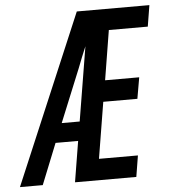

<svg xmlns="http://www.w3.org/2000/svg" viewBox="-72 -783 731 830"><g transform="rotate(-5 294.0 -367.5)"><path d="M-19 0 292 -735H607L592 -643H423L388 -428H536L520 -336H372L332 -92H501L486 0H220L249 -177H151L80 0ZM185 -260H263L316 -582Q306 -559 297 -536Q288 -513 279 -490Z"/></g></svg>

Font: Iosevka SmBd Ex Obl
Style: Regular
Weight: 600
Width: 7
Italic angle: -9°
Monospace: yes
Designer: Belleve Invis
Foundry: Belleve Invis
Version: Version 32.5.0; ttfautohint (v1.8.4)